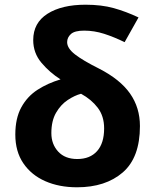

<svg xmlns="http://www.w3.org/2000/svg" viewBox="-20 -785 659 815"><path d="M343 -765Q411 -765 463 -750.5Q515 -736 568 -711L509 -606Q464 -628 422 -641.5Q380 -655 337 -655Q297 -655 281 -640.5Q265 -626 265 -606Q265 -580 298.5 -554Q332 -528 400 -494Q490 -448 532 -388Q574 -328 574 -250Q574 -116 501 -53Q428 10 307 10Q231 10 172 -16Q113 -42 79 -92Q45 -142 45 -214Q45 -283 70.5 -329.5Q96 -376 139.5 -404Q183 -432 237 -448Q191 -477 156 -518.5Q121 -560 121 -615Q121 -688 181.5 -726.5Q242 -765 343 -765ZM324 -387Q297 -380 267.5 -360.5Q238 -341 218 -306.5Q198 -272 198 -220Q198 -173 227 -141.5Q256 -110 308 -110Q362 -110 392 -143.5Q422 -177 422 -240Q422 -292 395 -327.5Q368 -363 324 -387Z"/></svg>

Font: Noto Sans
Style: Bold
Weight: 700
Designer: Monotype Design Team
Foundry: Monotype Imaging Inc.
Version: Version 2.000;GOOG;noto-source:20170915:90ef993387c0; ttfaut